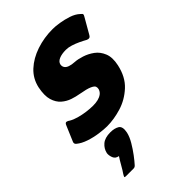

<svg xmlns="http://www.w3.org/2000/svg" viewBox="-225 -558 862 862"><g transform="rotate(-45 205.5 -127.0)"><path d="M18 -127Q23 -140 30.5 -138.5Q38 -137 44 -132Q59 -123 80.5 -117Q102 -111 124.5 -108Q147 -105 166 -105Q184 -105 198 -108.5Q212 -112 222 -119.5Q232 -127 236 -140Q238 -148 235.5 -155.5Q233 -163 216.5 -170.5Q200 -178 160 -185Q141 -188 118.5 -195.5Q96 -203 77.5 -219Q59 -235 50.5 -263Q42 -291 51 -336Q61 -382 94.5 -413Q128 -444 177 -460.5Q226 -477 281 -477Q298 -477 323.5 -473Q349 -469 374.5 -460.5Q400 -452 416 -437Q425 -430 425 -426Q425 -422 420 -414L378 -341Q371 -327 355 -334Q341 -342 324 -350Q307 -358 289.5 -363.5Q272 -369 257 -369Q230 -369 213 -361.5Q196 -354 193 -340Q191 -329 196.5 -320.5Q202 -312 215 -307.5Q228 -303 247 -302Q265 -301 290 -293Q315 -285 337 -269Q359 -253 370.5 -225Q382 -197 373 -155Q360 -94 322 -59Q284 -24 236.5 -9.5Q189 5 145 5Q126 5 96.5 1Q67 -3 38.5 -12.5Q10 -22 -8 -37Q-17 -44 -13 -54ZM188 88Q183 110 168.5 134.5Q154 159 137.5 181Q121 203 109 216Q103 223 95 223Q82 223 70 223Q58 223 46 223Q38 223 38.5 220Q39 217 45 207Q53 196 66 173Q79 150 88 137Q69 134 63 118Q57 102 59 89Q64 66 82.5 50Q101 34 136 34Q162 34 178.5 44Q195 54 188 88Z"/></g></svg>

Font: Glory ExtraBold
Style: Italic
Weight: 800
Italic angle: -12°
Version: Version 1.011